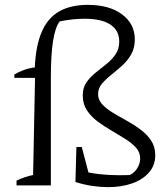

<svg xmlns="http://www.w3.org/2000/svg" viewBox="-20 -762 687 789"><path d="M290 -14 307 -61Q349 -51 387.5 -46.5Q426 -42 468 -42Q486 -42 505.5 -42.5Q525 -43 546 -45L506 -40Q528 -47 542 -67.5Q556 -88 556 -111Q556 -136 539 -155Q522 -174 495 -191Q468 -208 438 -225.5Q408 -243 381 -263Q354 -283 337 -309Q320 -335 320 -370Q320 -401 335 -423Q350 -445 372.5 -463Q395 -481 417.5 -499Q440 -517 455 -539Q470 -561 470 -591Q470 -637 433.5 -661Q397 -685 328 -685Q306 -685 280 -682.5Q254 -680 225 -674Q207 -650 198 -593.5Q189 -537 189 -442H39V-456Q58 -467 78.5 -474.5Q99 -482 123 -485Q127 -574 151.5 -631Q176 -688 223 -715Q270 -742 341 -742Q429 -742 481.5 -703Q534 -664 534 -600Q534 -564 518.5 -537.5Q503 -511 480.5 -491Q458 -471 436 -453.5Q414 -436 398.5 -417.5Q383 -399 383 -375Q383 -352 400 -333.5Q417 -315 443.5 -299Q470 -283 500 -266.5Q530 -250 557 -230Q584 -210 601 -184.5Q618 -159 618 -124Q618 -83 592.5 -53.5Q567 -24 523.5 -8.5Q480 7 424 7Q393 7 359 2Q325 -3 290 -14ZM48 0V-20Q65 -28 81.5 -33.5Q98 -39 116 -43L124 -442H189V0ZM354 -13 290 -14 294 -158H316Z"/></svg>

Font: Piazzolla Thin Light
Style: Regular
Weight: 300
Version: Version 2.005